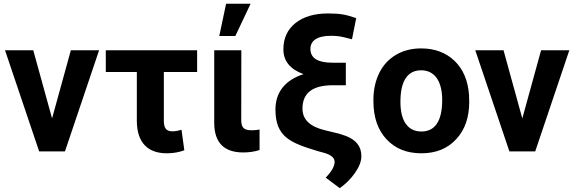

<svg xmlns="http://www.w3.org/2000/svg" viewBox="-20 -791 3002 1003"><path d="M153.8 -528.3H6.3L184.6 0H319.3L497.6 -528.3H350.1L252 -172.4Z M1009.8 -528.3H532.7V-415H694.8V-159.7C695.3 -43.9 753.9 9.8 851.6 9.8C884.8 9.8 915 4.4 942.9 -5.9L928.2 -113.3C911.6 -107.9 895.5 -105 880.4 -105C848.6 -105 835.9 -121.6 835.9 -160.2V-415H1009.8Z M1125.5 -603H1209.5L1289.1 -771.5H1161.1ZM1099.1 -528.3V-145.5C1100.6 -44.9 1151.4 5.4 1250.5 5.4C1282.2 5.4 1310.5 1 1335.9 -7.3V-114.3C1322.8 -111.8 1309.1 -110.4 1294.9 -110.4C1252.4 -110.4 1240.2 -126 1240.2 -165L1240.7 -528.3Z M1840.8 -696.3C1814 -705.6 1790.5 -712.4 1769.5 -715.8C1748.5 -719.2 1723.1 -720.7 1693.4 -720.7C1622.6 -720.7 1565.9 -704.1 1523.9 -670.9C1481.4 -637.2 1460.4 -591.3 1460.4 -533.2C1460.4 -472.2 1495.6 -429.2 1565.4 -403.8C1471.2 -373 1418.9 -311 1418.9 -218.8C1418.9 -72.3 1501.5 -43.9 1642.1 -1L1670.9 6.8C1709 17.1 1728 33.2 1728 54.7C1728 77.6 1712.4 105 1681.6 137.2L1754.9 191.9C1785.6 170.4 1812 144 1834.5 112.3C1856.4 80.6 1867.7 51.8 1867.7 26.4C1867.7 25.4 1867.7 24.4 1867.7 23.9C1867.7 -25.4 1840.8 -60.1 1787.6 -80.6L1750.5 -92.8L1678.2 -110.4C1599.6 -128.9 1560.1 -166.5 1560.1 -223.6C1560.1 -305.2 1612.8 -345.7 1718.8 -345.7H1786.6V-463.4H1716.8C1640.1 -463.4 1601.6 -487.3 1601.6 -535.6C1601.6 -576.7 1634.3 -604 1709 -604C1725.1 -604 1740.2 -603 1753.9 -601.1C1767.6 -598.6 1789.1 -593.8 1818.8 -585.9Z M1930.7 -262.7C1930.7 -178.7 1953.6 -112.3 1999 -63.5C2044.4 -14.6 2105 9.8 2181.2 9.8C2257.3 9.8 2317.9 -14.6 2363.3 -64C2408.7 -112.8 2431.2 -177.7 2431.2 -258.8L2430.2 -294.9C2424.8 -369.6 2399.9 -429.2 2355 -472.7C2309.6 -516.1 2251.5 -538.1 2180.2 -538.1C2129.9 -538.1 2085.9 -526.9 2048.3 -504.4C2010.3 -481.9 1981 -450.2 1960.9 -409.2C1940.9 -368.2 1930.7 -321.3 1930.7 -269ZM2071.8 -258.8C2071.8 -371.6 2111.3 -423.8 2180.2 -423.8C2250 -423.8 2290 -367.2 2290 -269C2290 -153.8 2249.5 -104 2181.2 -104C2110.8 -104 2071.8 -158.7 2071.8 -258.8Z M2610.4 -528.3H2462.9L2641.1 0H2775.9L2954.1 -528.3H2806.6L2708.5 -172.4Z"/></svg>

Font: Roboto
Style: Bold
Weight: 700
Designer: Google
Version: Version 2.137; 2017